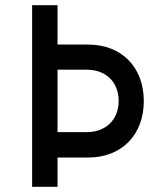

<svg xmlns="http://www.w3.org/2000/svg" viewBox="-20 -721 640 741"><path d="M104 0H202V-113H320C449 -113 535 -200 535 -331C535 -462 449 -549 320 -549H202V-701H104ZM202 -211V-452H315C389 -452 438 -404 438 -331C438 -259 388 -211 315 -211Z"/></svg>

Font: Grotesk 02 Mince
Style: Bold
Weight: 400
Designer: Frank Adebiaye, contributions by Jérémy Landes, Ariel Martín Pérez
Foundry: Velvetyne Type Foundry
Version: Version 3.000;Glyphs 3.1.2 (3150)